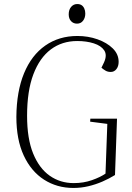

<svg xmlns="http://www.w3.org/2000/svg" viewBox="-20 -916 652 950"><path d="M559 -329 549 -50Q520 -32 486.5 -17.5Q453 -3 417 5.5Q381 14 343 14Q262 14 198 -27Q134 -68 97.5 -146.5Q61 -225 61 -338Q62 -464 99 -553.5Q136 -643 204 -690.5Q272 -738 363 -738Q416 -738 462.5 -721.5Q509 -705 538 -676.5Q567 -648 567 -610Q567 -588 556 -574Q545 -560 528 -560Q513 -560 502 -566.5Q491 -573 482 -581L495 -608Q511 -644 495.5 -667Q480 -690 444 -701.5Q408 -713 362 -713Q287 -713 231.5 -671.5Q176 -630 145 -548Q114 -466 114 -343Q114 -230 144 -156.5Q174 -83 226 -46.5Q278 -10 345 -10Q393 -10 434.5 -24.5Q476 -39 502 -57L511 -303L426 -314L427 -329ZM320 -845Q320 -868 332 -882Q344 -896 362 -896Q375 -896 383.5 -890.5Q392 -885 397 -874Q402 -863 402 -849Q402 -828 391 -813.5Q380 -799 361 -799Q343 -799 331.5 -811.5Q320 -824 320 -845Z"/></svg>

Font: Literata 60pt ExtraLight
Style: Italic
Weight: 250
Italic angle: -2°
Designer: Latin by Veronika Burian and Jose Scaglione. Greek by Irene Vlachou. Cyrillic by Vera Evstafieva
Foundry: TypeTogether
Version: Version 3.103;gftools[0.9.29]